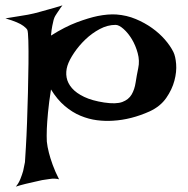

<svg xmlns="http://www.w3.org/2000/svg" viewBox="-35 -524 705 720"><path d="M-14.6 -455.1Q16.6 -460 36.6 -463.4Q56.6 -466.8 69.3 -468.8Q84 -471.7 91.8 -473.6Q99.6 -475.6 114.3 -479.5Q127 -483.4 147.5 -488.8Q168 -494.1 199.2 -503.9Q191.4 -494.1 187 -486.8Q182.6 -479.5 178.7 -474.6Q174.8 -468.8 171.9 -463.9Q168.9 -459 166 -449.2Q164.1 -441.4 161.1 -427.2Q158.2 -413.1 156.2 -390.6Q209 -423.8 253.4 -440.4Q297.9 -457 331.1 -463.9Q370.1 -471.7 401.4 -469.7Q440.4 -466.8 474.1 -452.6Q507.8 -438.5 535.2 -418.9Q562.5 -399.4 583 -376Q603.5 -352.5 615.2 -329.1Q623 -313.5 625.5 -284.2Q627.9 -254.9 619.1 -221.7Q610.4 -188.5 588.4 -156.7Q566.4 -125 526.4 -106.4Q457 -75.2 388.7 -71.3Q359.4 -69.3 328.6 -73.2Q297.9 -77.1 267.1 -89.8Q236.3 -102.5 208 -126.5Q179.7 -150.4 156.2 -188.5Q148.4 -138.7 145 -102.1Q141.6 -65.4 140.6 -41Q139.6 -12.7 140.6 6.8Q142.6 26.4 148.4 48.8Q153.3 68.4 162.6 94.2Q171.9 120.1 186.5 148.4Q180.7 146.5 170.4 146Q160.2 145.5 149.4 147.5Q137.7 149.4 123 151.4Q109.4 154.3 92.8 158.2Q79.1 161.1 61 165.5Q43 169.9 24.4 175.8Q35.2 163.1 41.5 147Q47.9 130.9 51.8 117.2Q55.7 100.6 58.6 84Q59.6 69.3 62 28.8Q64.5 -11.7 66.4 -64.9Q68.4 -118.2 69.8 -176.8Q71.3 -235.4 71.8 -285.6Q72.3 -335.9 71.3 -371.1Q70.3 -406.2 67.4 -412.1Q63.5 -418.9 52.7 -426.8Q43.9 -433.6 27.8 -440.4Q11.7 -447.3 -14.6 -455.1ZM217.8 -277.3Q210.9 -254.9 214.8 -233.4Q218.8 -211.9 234.9 -193.4Q251 -174.8 280.8 -160.6Q310.5 -146.5 355.5 -139.6Q400.4 -132.8 423.8 -141.6Q447.3 -150.4 458.5 -169.4Q469.7 -188.5 473.6 -214.4Q477.5 -240.2 483.4 -268.6Q489.3 -295.9 481.4 -324.7Q473.6 -353.5 459.5 -377Q445.3 -400.4 428.2 -415.5Q411.1 -430.7 398.4 -430.7Q368.2 -430.7 338.9 -415Q309.6 -399.4 285.2 -376Q260.7 -352.5 242.7 -325.7Q224.6 -298.8 217.8 -277.3Z"/></svg>

Font: Irish Growler
Style: Regular
Weight: 400
Designer: Squid
Foundry: Font Diner, Inc DBA Sideshow
Version: Version 1.000